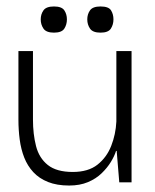

<svg xmlns="http://www.w3.org/2000/svg" viewBox="-20 -564 478 594"><path d="M194 10Q156 10 128.5 -1Q101 -12 83 -31.5Q65 -51 55 -76.5Q45 -102 41 -132Q37 -162 37 -194V-406H82V-194Q82 -149 91.5 -112Q101 -75 128 -53.5Q155 -32 205 -32Q253 -32 281.5 -54.5Q310 -77 324 -112.5Q338 -148 340 -188V-406H387V0H349L341 -97H339Q334 -81 323 -63Q312 -45 294.5 -28Q277 -11 252 -0.5Q227 10 194 10ZM147 -463Q123 -463 114.5 -475.5Q106 -488 106 -504Q106 -520 114.5 -532Q123 -544 147 -544Q171 -544 179 -532Q187 -520 187 -504Q187 -488 179 -475.5Q171 -463 147 -463ZM291 -463Q267 -463 258.5 -475.5Q250 -488 250 -504Q250 -520 258.5 -532Q267 -544 291 -544Q316 -544 323.5 -532Q331 -520 331 -504Q331 -488 323 -475.5Q315 -463 291 -463Z"/></svg>

Font: Darker Grotesque Light
Style: Regular
Weight: 400
Version: Version 1.000;gftools[0.9.28]